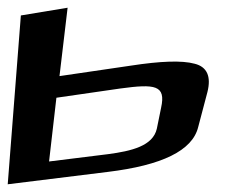

<svg xmlns="http://www.w3.org/2000/svg" viewBox="-52 -443 605 497"><path d="M227 2C367 -15 446 -53 461 -114L485 -205C495 -245 484 -270 452 -278C419 -287 364 -285 286 -273L102 -246L123 -423L2 -403L-32 34ZM228 -44 75 -25 94 -190 260 -214C349 -226 378 -223 365 -164L354 -110C344 -65 288 -52 228 -44Z"/></svg>

Font: Gamestation Warped
Style: Italic
Weight: 400
Designer: Jonas Hecksher
Foundry: Jonas Hecksher, Playtypeª, e-types AS
Version: Version 1.003